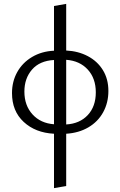

<svg xmlns="http://www.w3.org/2000/svg" viewBox="-20 -683 622 992"><path d="M259 8Q163 3 102.5 -53Q42 -109 42 -202Q42 -262 69 -310.5Q96 -359 145.5 -388.5Q195 -418 259 -421V-652L322 -663V-422Q384 -419 433.5 -393Q483 -367 511.5 -321Q540 -275 540 -213Q540 -152 513 -103Q486 -54 436.5 -25Q387 4 322 8V278L259 289ZM259 -41V-373Q185 -369 145.5 -323.5Q106 -278 106 -210Q106 -138 148 -92Q190 -46 259 -41ZM475 -206Q475 -278 433.5 -323.5Q392 -369 322 -374V-40Q392 -44 433.5 -88.5Q475 -133 475 -206Z"/></svg>

Font: LXGW Bright GB
Style: Regular
Weight: 400
Designer: Christian Thalmann (Catharsis Fonts)
Foundry: LXGW / Christian Thalmann (Catharsis Fonts) / Fontworks Inc.
Version: Version 5.510